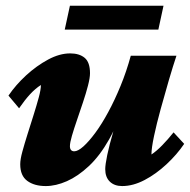

<svg xmlns="http://www.w3.org/2000/svg" viewBox="-20 -625 646 653"><path d="M218.8 -443.4Q250 -443.4 268.1 -428.2Q286.1 -413.1 286.1 -376Q286.1 -360.4 279.3 -334Q272.5 -307.6 262.2 -276.9Q252 -246.1 241.7 -216.3Q231.4 -186.5 224.6 -163.1Q217.8 -139.6 217.8 -127.9Q217.8 -119.1 221.7 -114.7Q225.6 -110.4 232.4 -110.4Q245.1 -110.4 263.7 -127Q282.2 -143.6 304.2 -173.3Q326.2 -203.1 348.1 -243.7Q370.1 -284.2 390.1 -333Q410.2 -381.8 424.8 -435.5H580.1Q568.4 -400.4 554.2 -352.1Q540 -303.7 526.4 -253.9Q512.7 -204.1 503.9 -162.6Q495.1 -121.1 495.1 -99.6Q512.7 -111.3 531.7 -130.9Q550.8 -150.4 570.3 -174.8L606.4 -135.7Q582 -99.6 546.4 -66.4Q510.7 -33.2 471.7 -12.7Q432.6 7.8 395.5 7.8Q369.1 7.8 353.5 -7.3Q337.9 -22.5 337.9 -49.8Q337.9 -64.5 344.7 -97.7Q351.6 -130.9 365.7 -179.2Q379.9 -227.5 401.4 -286.1H406.2Q382.8 -207 351.1 -150.9Q319.3 -94.7 282.2 -60.1Q245.1 -25.4 207.5 -8.8Q169.9 7.8 135.7 7.8Q96.7 7.8 72.8 -9.8Q48.8 -27.3 48.8 -66.4Q48.8 -83 56.2 -109.9Q63.5 -136.7 73.7 -168.9Q84 -201.2 94.2 -233.9Q104.5 -266.6 111.8 -293.5Q119.1 -320.3 119.1 -335.9Q100.6 -324.2 82.5 -304.7Q64.5 -285.2 44.9 -256.8L8.8 -299.8Q33.2 -335.9 68.8 -368.7Q104.5 -401.4 143.6 -422.4Q182.6 -443.4 218.8 -443.4ZM217.8 -605.5H536.1L518.6 -524.4H200.2Z"/></svg>

Font: Crimson Pro Black
Style: Italic
Weight: 900
Italic angle: -12°
Designer: Jacques Le Bailly
Foundry: Baron von Fonthausen
Version: Version 1.003